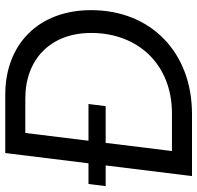

<svg xmlns="http://www.w3.org/2000/svg" viewBox="-30 -738 768 748"><g transform="rotate(-90 354.0 -364.0)"><path d="M42 0H283.7C523.9 0 688.5 -160.2 688.5 -393.1C688.5 -597.7 555.7 -727.5 358.9 -727.5H131.8L91.8 -403.3H11.2L2.9 -336.4H83.5ZM139.6 -78.1 171.4 -336.4H314.5L322.8 -403.3H179.7L210 -649.4H343.8C498.5 -649.4 599.6 -549.8 599.6 -393.1C599.6 -206.5 473.1 -78.1 286.6 -78.1Z"/></g></svg>

Font: Guggenheim Sans Display
Style: Italic
Weight: 400
Italic angle: -7°
Designer: Modified by Tom Baber under direction of Pentagram Design 2023
Foundry: rsms
Version: Version 1.001;Glyphs 3.1.2 (3151)